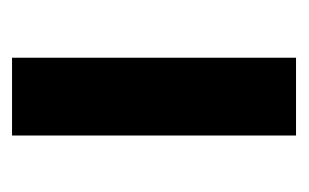

<svg xmlns="http://www.w3.org/2000/svg" viewBox="-114 -386 500 311"><g transform="rotate(-90 135.5 -230.0)"><path d="M72 -460H198V0H72Z"/></g></svg>

Font: Jost* Semi
Style: Regular
Weight: 600
Version: Version 3.7